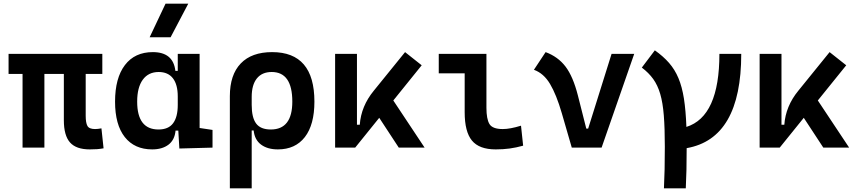

<svg xmlns="http://www.w3.org/2000/svg" viewBox="-20 -815 4728 1060"><path d="M475.6 9.8Q400.4 9.8 366.5 -28.6Q332.5 -66.9 332.5 -151.4V-406.7H225.1V0H104.5V-406.7H27.3V-517.6H544.9V-406.7H453.1V-175.8Q453.1 -137.2 462.6 -119.9Q472.2 -102.5 504.9 -102.5Q512.7 -102.5 521 -103.5Q529.3 -104.5 540 -106.4L551.8 3.9Q532.2 7.3 516.4 8.5Q500.5 9.8 475.6 9.8Z M820.3 9.8Q722.7 9.8 668.9 -58.3Q615.2 -126.5 615.2 -253.9Q615.2 -384.3 669.7 -455.8Q724.1 -527.3 823.7 -527.3Q936.5 -527.3 948.2 -423.8H961.4V-517.6H1082V-108.4L1153.3 -97.7V0L970.2 4.9L964.4 -93.8H949.2Q944.3 -42 909.9 -16.1Q875.5 9.8 820.3 9.8ZM961.4 -235.4V-282.2Q961.4 -348.1 934.6 -382.8Q907.7 -417.5 856 -417.5Q799.3 -417.5 768.3 -375Q737.3 -332.5 737.3 -253.9Q737.3 -100.1 855 -100.1Q910.2 -100.1 935.8 -134.8Q961.4 -169.4 961.4 -235.4ZM806.2 -609.4 894 -794.9H1019.5L921.9 -609.4Z M1514.2 9.8Q1457 9.8 1421.4 -16.6Q1385.7 -43 1380.4 -94.7H1369.6V224.6H1249V-284.2Q1249 -401.9 1309.1 -464.6Q1369.1 -527.3 1482.4 -527.3Q1715.8 -527.3 1715.8 -253.9Q1715.8 -126.5 1663.1 -58.3Q1610.4 9.8 1514.2 9.8ZM1369.6 -235.8Q1369.6 -165.5 1394.3 -132.8Q1418.9 -100.1 1475.1 -100.1Q1593.8 -100.1 1593.8 -253.9Q1593.8 -417.5 1480 -417.5Q1426.8 -417.5 1398.2 -382.1Q1369.6 -346.7 1369.6 -279.8Z M1830.1 0V-517.6H1950.7V-126.5H1966.3Q1973.6 -229 2043.9 -314.5L2216.3 -527.3L2308.1 -454.6L2151.4 -260.3L2324.2 0H2181.6L2073.7 -164.6L1940.9 0Z M2716.8 9.8Q2625.5 9.8 2585.4 -39.1Q2545.4 -87.9 2545.4 -195.3V-410.2H2402.3V-517.6H2665.5V-219.7Q2665.5 -158.2 2682.1 -130.4Q2698.7 -102.5 2755.9 -102.5Q2795.9 -102.5 2856.4 -121.1L2868.2 -10.7Q2829.6 0 2793.7 4.9Q2757.8 9.8 2716.8 9.8Z M3136.7 0 3081.5 -190.4Q3051.8 -292.5 3016.8 -351.3Q2981.9 -410.2 2927.7 -429.7L2992.2 -527.3Q3060.5 -502 3102.1 -447.5Q3143.6 -393.1 3170.4 -288.1L3216.8 -105H3227.1L3356.4 -517.6H3481.4L3301.3 0Z M3645.5 224.6Q3647.9 176.8 3649.2 119.4Q3650.4 62 3650.4 -4.9Q3650.4 -106.9 3644.8 -177.5Q3639.2 -248 3625 -296.4Q3610.8 -344.7 3586.2 -378.9Q3561.5 -413.1 3523.4 -441.9L3595.2 -537.1Q3641.6 -504.4 3673.6 -467.8Q3705.6 -431.2 3725.6 -383.5Q3745.6 -335.9 3755.9 -270.5Q3766.1 -205.1 3769.5 -114.3Q3951.7 -171.4 3951.7 -517.6H4072.3Q4072.3 -49.8 3771 2.9Q3771 67.4 3769.8 122.8Q3768.6 178.2 3766.1 224.6Z M4173.8 0V-517.6H4294.4V-126.5H4310.1Q4317.4 -229 4387.7 -314.5L4560.1 -527.3L4651.9 -454.6L4495.1 -260.3L4668 0H4525.4L4417.5 -164.6L4284.7 0Z"/></svg>

Font: Cascadia Code SemiBold
Style: Regular
Weight: 600
Monospace: yes
Designer: Aaron Bell
Foundry: Saja Typeworks
Version: Version 2404.023; ttfautohint (v1.8.4)